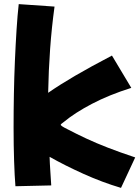

<svg xmlns="http://www.w3.org/2000/svg" viewBox="-20 -832 677 933"><path d="M55 73Q51 25 48.5 -50Q46 -125 46 -213Q46 -291 47.5 -374Q49 -457 52.5 -537.5Q56 -618 60.5 -688.5Q65 -759 71 -812L245 -800Q231 -698 223.5 -593.5Q216 -489 214 -381Q270 -420 344.5 -463.5Q419 -507 524 -562L618 -405Q510 -371 427 -327.5Q344 -284 291 -240Q281 -233 278 -230Q275 -227 275 -226Q275 -220 308 -204Q352 -181 399 -159Q446 -137 504 -114.5Q562 -92 637 -67L568 81Q477 54 386 13Q295 -28 221 -70Q222 -36 224.5 -1Q227 34 229 69Z"/></svg>

Font: Mochiy Pop One
Style: Regular
Weight: 400
Designer: FONTDASU
Foundry: FONTDASU / Google Inc. / Adobe
Version: Version 2.000